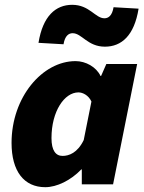

<svg xmlns="http://www.w3.org/2000/svg" viewBox="-20 -766 598 798"><path d="M168 12C216 12 274 -16 318 -62H320V0H450L550 -500H422L400 -450H398C380 -488 336 -512 294 -512C156 -512 28 -362 28 -172C28 -54 80 12 168 12ZM240 -118C212 -118 194 -140 194 -192C194 -304 248 -382 306 -382C324 -382 348 -370 360 -344L328 -184C302 -130 266 -118 240 -118ZM416 -572C485 -572 538 -618 556 -730L452 -736C446 -700 430 -690 414 -690C376 -690 352 -746 280 -746C212 -746 158 -700 140 -588L244 -582C250 -618 266 -628 282 -628C320 -628 344 -572 416 -572Z"/></svg>

Font: Source Sans Pro Black
Style: Italic
Weight: 900
Italic angle: -11°
Designer: Paul D. Hunt
Foundry: Adobe Systems Incorporated
Version: Version 3.006;hotconv 1.0.111;makeotfexe 2.5.65597